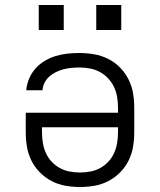

<svg xmlns="http://www.w3.org/2000/svg" viewBox="-20 -740 640 768"><path d="M300 8Q271 8 242 3Q213 -2 187 -15.5Q161 -29 140 -50Q119 -71 106 -97Q93 -123 88 -152Q83 -181 83 -210V-289H452V-310Q452 -331 448.5 -352Q445 -373 436 -392Q427 -411 412.5 -426.5Q398 -442 379.5 -452Q361 -462 340 -466Q319 -470 298 -470Q282 -470 266 -468.5Q250 -467 234.5 -463Q219 -459 204.5 -452Q190 -445 178 -434.5Q166 -424 158.5 -409.5Q151 -395 150 -379H85Q87 -403 96.5 -425.5Q106 -448 122 -466Q138 -484 159 -496.5Q180 -509 203 -516Q226 -523 250 -525.5Q274 -528 298 -528Q327 -528 356 -523Q385 -518 411.5 -505Q438 -492 459 -471Q480 -450 493.5 -423.5Q507 -397 512 -368Q517 -339 517 -310V-210Q517 -181 512 -152Q507 -123 494 -97Q481 -71 460 -50Q439 -29 413 -15.5Q387 -2 358 3Q329 8 300 8ZM300 -50Q321 -50 342 -54Q363 -58 381 -68Q399 -78 413.5 -93.5Q428 -109 436.5 -128Q445 -147 448.5 -168Q452 -189 452 -210V-231H148V-210Q148 -189 151.5 -168Q155 -147 163.5 -128Q172 -109 186.5 -93.5Q201 -78 219 -68Q237 -58 258 -54Q279 -50 300 -50ZM465 -620H365V-720H465ZM135 -620V-720H235V-620Z"/></svg>

Font: Iosevka SS04 Light Extended
Style: Regular
Weight: 300
Width: 7
Monospace: yes
Designer: Belleve Invis
Foundry: Belleve Invis
Version: Version 19.0.0; ttfautohint (v1.8.4)